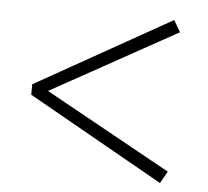

<svg xmlns="http://www.w3.org/2000/svg" viewBox="-44 -673 674 623"><g transform="rotate(5 293.5 -361.5)"><path d="M58 -345 499 -96 521 -135 111 -362 521 -589 499 -627 58 -379Z"/></g></svg>

Font: Noto Serif CJK SC Medium
Style: Regular
Weight: 500
Designer: Ryoko NISHIZUKA 西塚涼子 (kana & ideographs); Frank Grießhammer (Latin, Greek & Cyrillic); Wenlong ZHANG 张文龙 (bopomofo); San
Foundry: Adobe
Version: Version 2.001;hotconv 1.1.0;makeotfexe 2.6.0